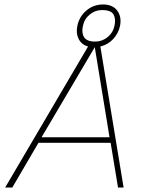

<svg xmlns="http://www.w3.org/2000/svg" viewBox="-20 -839 690 859"><path d="M3 0 374 -631Q345 -639 332 -664.5Q319 -690 326 -723Q334 -764 366 -791.5Q398 -819 441 -819Q484 -819 504.5 -791.5Q525 -764 517 -723Q510 -690 486.5 -664.5Q463 -639 429 -631L533 0H508L475 -200H152L35 0ZM406 -653Q437 -653 461.5 -673Q486 -693 492 -723Q499 -754 488 -774Q477 -794 436 -794Q406 -794 381.5 -774Q357 -754 351 -723Q344 -693 356 -673Q368 -653 406 -653ZM166 -225H470L404 -628Z"/></svg>

Font: Kanit Thin
Style: Italic
Weight: 250
Italic angle: -12°
Designer: Katatrad Team
Foundry: CadsonDemak
Version: Version 2.000; ttfautohint (v1.8.3)